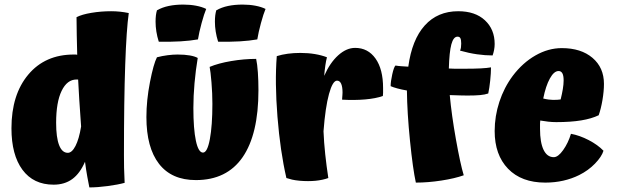

<svg xmlns="http://www.w3.org/2000/svg" viewBox="-20 -776 2694 838"><path d="M524 22Q495 30 450.5 36Q406 42 370 42Q366 22 361 -5Q356 -32 351 -70Q329 -19 295.5 5.5Q262 30 214 30Q126 30 78 -35Q30 -100 30 -216Q30 -363 103.5 -450.5Q177 -538 302 -538Q307 -538 310.5 -538Q314 -538 317 -537Q316 -581 315 -622.5Q314 -664 314 -701Q337 -713 379 -720Q421 -727 465 -727Q485 -727 504 -725Q523 -723 542 -719Q532 -649 526.5 -493Q521 -337 521 -99Q521 -71 521.5 -43.5Q522 -16 524 22ZM225 -240Q225 -176 238 -142.5Q251 -109 276 -109Q294 -109 309.5 -139Q325 -169 334 -224Q329 -293 326 -340.5Q323 -388 321 -429H314Q273 -429 249 -379.5Q225 -330 225 -240Z M835 10Q729 10 674 -61Q619 -132 619 -265Q619 -338 634.5 -417.5Q650 -497 665 -526Q688 -532 711.5 -535Q735 -538 755 -538Q786 -538 808.5 -534Q831 -530 843 -523Q834 -469 829 -413Q824 -357 824 -305Q824 -213 835 -161.5Q846 -110 866 -110Q885 -110 896 -169Q907 -228 907 -323Q907 -368 903 -416.5Q899 -465 895 -484Q933 -500 989 -509.5Q1045 -519 1098 -519Q1103 -496 1105.5 -460Q1108 -424 1108 -382Q1108 -190 1039 -90Q970 10 835 10ZM780 -756Q810 -756 836 -751Q862 -746 880 -737Q871 -716 860 -675.5Q849 -635 844 -604Q810 -598 768 -595.5Q726 -593 673 -594Q666 -616 662.5 -638Q659 -660 659 -681Q659 -697 660.5 -709Q662 -721 665 -731Q688 -744 716.5 -750Q745 -756 780 -756ZM1039 -756Q1069 -756 1095 -751Q1121 -746 1139 -737Q1130 -716 1119 -675.5Q1108 -635 1103 -604Q1069 -598 1027 -595.5Q985 -593 932 -594Q925 -616 921.5 -638Q918 -660 918 -681Q918 -697 919.5 -709Q921 -721 924 -731Q947 -744 975.5 -750Q1004 -756 1039 -756Z M1392 -203Q1394 -154 1399.5 -102.5Q1405 -51 1413 1Q1388 10 1357 13Q1326 16 1289 13Q1268 11 1255 8Q1242 5 1230 1Q1203 -116 1191 -266.5Q1179 -417 1188 -531Q1210 -538 1236 -541.5Q1262 -545 1291 -545Q1325 -545 1354.5 -540Q1384 -535 1407 -526Q1403 -511 1400 -490.5Q1397 -470 1395 -445Q1420 -502 1456 -534.5Q1492 -567 1530 -567Q1586 -567 1619 -520.5Q1652 -474 1652 -392Q1652 -378 1652 -370.5Q1652 -363 1651 -357Q1620 -346 1573.5 -342Q1527 -338 1473 -341Q1474 -356 1474.5 -361.5Q1475 -367 1475 -372Q1475 -397 1469 -410.5Q1463 -424 1451 -424Q1432 -424 1416 -366Q1400 -308 1392 -203Z M1943 -361Q1951 -274 1970 -167.5Q1989 -61 2004 -11Q1965 3 1906.5 12Q1848 21 1795 21Q1782 -38 1769.5 -161Q1757 -284 1756 -381Q1733 -385 1714.5 -390Q1696 -395 1685 -400Q1685 -420 1692 -451.5Q1699 -483 1706 -490Q1717 -488 1731.5 -487Q1746 -486 1762 -485Q1778 -603 1834 -665Q1890 -727 1980 -727Q2054 -727 2096.5 -687.5Q2139 -648 2139 -584Q2139 -571 2136.5 -558Q2134 -545 2130 -534Q2098 -534 2062.5 -539Q2027 -544 1988 -555Q1991 -562 1992 -569.5Q1993 -577 1993 -586Q1993 -602 1989.5 -609Q1986 -616 1977 -616Q1959 -616 1950 -582.5Q1941 -549 1939 -477Q1951 -476 1965 -476Q1979 -476 2005 -476Q2051 -476 2078.5 -477.5Q2106 -479 2123 -482Q2123 -457 2119.5 -424Q2116 -391 2111 -368Q2097 -363 2076 -361Q2055 -359 2020 -359Q2006 -359 1989.5 -359.5Q1973 -360 1943 -361Z M2351 -346Q2363 -343 2374.5 -341.5Q2386 -340 2394 -340Q2402 -340 2412.5 -340.5Q2423 -341 2427 -342Q2433 -366 2436.5 -387Q2440 -408 2440 -425Q2440 -446 2434.5 -456Q2429 -466 2418 -466Q2398 -466 2380 -433.5Q2362 -401 2351 -346ZM2472 -192Q2510 -185 2549.5 -164.5Q2589 -144 2614 -118Q2606 -92 2577 -62Q2548 -32 2508 -12Q2476 4 2438.5 12.5Q2401 21 2360 21Q2256 21 2197.5 -39.5Q2139 -100 2139 -204Q2139 -269 2159.5 -331.5Q2180 -394 2218 -445Q2261 -502 2317 -534Q2373 -566 2432 -566Q2516 -566 2566 -523.5Q2616 -481 2616 -410Q2616 -378 2609.5 -339.5Q2603 -301 2593 -273Q2562 -258 2516.5 -250.5Q2471 -243 2408 -243Q2390 -243 2372.5 -245Q2355 -247 2338 -250Q2337 -244 2337 -236.5Q2337 -229 2337 -214Q2337 -154 2352.5 -122Q2368 -90 2397 -90Q2416 -90 2438 -121Q2460 -152 2472 -192Z"/></svg>

Font: Atma
Style: Bold
Weight: 700
Designer: Gregori Vincens, Jeremie Hornus, Riccardo Olocco, Yoann Minet.
Foundry: black foundry
Version: Version 1.102;PS 1.100;hotconv 1.0.86;makeotf.lib2.5.63406